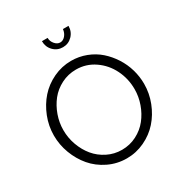

<svg xmlns="http://www.w3.org/2000/svg" viewBox="-208 -1070 1166 1229"><g transform="rotate(-30 375.5 -456.0)"><path d="M433.1 -917H474.1Q474.1 -874.5 445.6 -845.2Q417 -815.9 376 -815.9Q334.5 -815.9 306.2 -845Q277.8 -874 277.8 -917H319.8Q319.8 -891.6 337.2 -871.3Q354.5 -851.1 376 -851.1Q397 -851.1 413.6 -870.1Q430.2 -889.2 433.1 -917ZM42 -355Q42 -425.3 67.9 -491Q93.8 -556.6 137.5 -606Q181.2 -655.3 243.9 -685.1Q306.6 -714.8 376 -714.8Q433.6 -714.8 486.3 -694.6Q539.1 -674.3 578.9 -639.2Q618.7 -604 648.2 -558.1Q677.7 -512.2 692.9 -459.7Q708 -407.2 708 -354Q708 -283.7 682.4 -218.3Q656.7 -152.8 613 -103.5Q569.3 -54.2 506.8 -24.7Q444.3 4.9 375 4.9Q302.7 4.9 239.5 -25.9Q176.3 -56.6 133.5 -106.9Q90.8 -157.2 66.4 -221.9Q42 -286.6 42 -355ZM375 -58.1Q433.6 -58.1 483.9 -84Q534.2 -109.9 567.4 -151.9Q600.6 -193.8 619.4 -246.8Q638.2 -299.8 638.2 -355Q638.2 -432.1 605 -499.5Q571.8 -566.9 510.7 -608.9Q449.7 -650.9 375 -650.9Q316.4 -650.9 266.1 -625.2Q215.8 -599.6 182.6 -557.9Q149.4 -516.1 130.6 -463.1Q111.8 -410.2 111.8 -355Q111.8 -297.4 131.3 -243.7Q150.9 -189.9 184.8 -148.9Q218.8 -107.9 268.6 -83Q318.4 -58.1 375 -58.1Z"/></g></svg>

Font: Rawline
Style: Regular
Weight: 400
Designer: Matt McInerney, Pablo Impallari, Rodrigo Fuenzalida
Foundry: Matt McInerney, Pablo Impallari, Rodrigo Fuenzalida
Version: Version 4.020;PS 004.020;hotconv 1.0.88;makeotf.lib2.5.64775